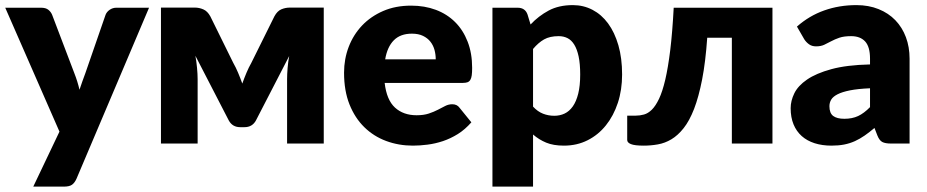

<svg xmlns="http://www.w3.org/2000/svg" viewBox="-24 -548 3539 733"><path d="M545 -518.5 268 134.5Q261 150 251 157.2Q241 164.5 219 164.5H103L203 -45.5L-4 -518.5H133Q151 -518.5 160.8 -510.5Q170.5 -502.5 175 -491.5L260 -268Q272 -237.5 279.5 -205.5Q285 -221.5 290.5 -237.5Q296 -253.5 302 -269L379 -491.5Q383.5 -503 395 -510.8Q406.5 -518.5 420 -518.5Z M1212 -519V0H1072V-245.5Q1072 -264.5 1074 -288.5Q1076 -312.5 1080 -334L953 -88Q939 -62.5 909.5 -62.5H893Q863.5 -62.5 849.5 -88L722 -335Q726 -313 728.2 -289Q730.5 -265 730.5 -245.5V0H590.5V-519H720.5Q736.5 -519 752.2 -512.2Q768 -505.5 779 -485.5L866.5 -308Q876.5 -290.5 885 -270.2Q893.5 -250 901 -229Q908.5 -250 917 -270.2Q925.5 -290.5 935.5 -308L1023.5 -485.5Q1034.5 -506 1050.2 -512.5Q1066 -519 1082 -519Z M1639.5 -321.5Q1639.5 -340 1634.8 -357.5Q1630 -375 1619.2 -388.8Q1608.5 -402.5 1591 -411Q1573.5 -419.5 1548.5 -419.5Q1504.5 -419.5 1479.5 -394.2Q1454.5 -369 1446.5 -321.5ZM1444.5 -231.5Q1452 -166.5 1484 -137.2Q1516 -108 1566.5 -108Q1593.5 -108 1613 -114.5Q1632.5 -121 1647.8 -129Q1663 -137 1675.8 -143.5Q1688.5 -150 1702.5 -150Q1721 -150 1730.5 -136.5L1775.5 -81Q1751.5 -53.5 1723.8 -36.2Q1696 -19 1666.8 -9.2Q1637.5 0.5 1608.2 4.2Q1579 8 1552.5 8Q1498 8 1450.2 -9.8Q1402.5 -27.5 1366.8 -62.5Q1331 -97.5 1310.2 -149.5Q1289.5 -201.5 1289.5 -270.5Q1289.5 -322.5 1307.2 -369Q1325 -415.5 1358.2 -450.5Q1391.5 -485.5 1438.8 -506Q1486 -526.5 1545.5 -526.5Q1597 -526.5 1639.8 -510.5Q1682.5 -494.5 1713.2 -464Q1744 -433.5 1761.2 -389.2Q1778.5 -345 1778.5 -289Q1778.5 -271.5 1777 -260.5Q1775.5 -249.5 1771.5 -243Q1767.5 -236.5 1760.8 -234Q1754 -231.5 1743.5 -231.5Z M2011 -141Q2028.5 -122 2049 -114Q2069.5 -106 2092 -106Q2113.5 -106 2131.5 -114.5Q2149.5 -123 2162.8 -141.8Q2176 -160.5 2183.5 -190.5Q2191 -220.5 2191 -263.5Q2191 -304.5 2185 -332.5Q2179 -360.5 2168.2 -377.8Q2157.5 -395 2142.5 -402.5Q2127.5 -410 2109 -410Q2075 -410 2053 -397.5Q2031 -385 2011 -361ZM2001.5 -454.5Q2032 -487 2070.8 -507.8Q2109.5 -528.5 2163 -528.5Q2203.5 -528.5 2238 -510.5Q2272.5 -492.5 2297.5 -458.5Q2322.5 -424.5 2336.8 -375.2Q2351 -326 2351 -263.5Q2351 -205 2334.8 -155.5Q2318.5 -106 2289.2 -69.5Q2260 -33 2219.2 -12.5Q2178.5 8 2129 8Q2088.5 8 2061 -3.5Q2033.5 -15 2011 -34.5V164.5H1856V-518.5H1952Q1981 -518.5 1990 -492.5Z M2925 0H2770V-404H2676Q2669.5 -311 2656.5 -244.5Q2643.5 -178 2625.8 -132.2Q2608 -86.5 2586 -58.8Q2564 -31 2539.2 -16.2Q2514.5 -1.5 2487.8 3.2Q2461 8 2433.5 8Q2399 8 2384.8 2.2Q2370.5 -3.5 2370.5 -13.5V-106.5H2403Q2419 -106.5 2434.5 -110.8Q2450 -115 2464.5 -129.2Q2479 -143.5 2492 -170.8Q2505 -198 2515.8 -243.8Q2526.5 -289.5 2534.8 -356.8Q2543 -424 2548 -518.5H2925Z M3297.5 -211Q3251 -209 3221 -203Q3191 -197 3173.5 -188Q3156 -179 3149.2 -167.5Q3142.5 -156 3142.5 -142.5Q3142.5 -116 3157 -105.2Q3171.5 -94.5 3199.5 -94.5Q3229.5 -94.5 3252 -105Q3274.5 -115.5 3297.5 -139ZM3018.5 -446.5Q3065.5 -488 3122.8 -508.2Q3180 -528.5 3245.5 -528.5Q3292.5 -528.5 3330.2 -513.2Q3368 -498 3394.2 -470.8Q3420.5 -443.5 3434.5 -406Q3448.5 -368.5 3448.5 -324V0H3377.5Q3355.5 0 3344.2 -6Q3333 -12 3325.5 -31L3314.5 -59.5Q3295 -43 3277 -30.5Q3259 -18 3239.8 -9.2Q3220.5 -0.5 3198.8 3.8Q3177 8 3150.5 8Q3115 8 3086 -1.2Q3057 -10.5 3036.8 -28.5Q3016.5 -46.5 3005.5 -73.2Q2994.5 -100 2994.5 -135Q2994.5 -163 3008.5 -191.8Q3022.5 -220.5 3057 -244.2Q3091.5 -268 3150 -284Q3208.5 -300 3297.5 -302V-324Q3297.5 -369.5 3278.8 -389.8Q3260 -410 3225.5 -410Q3198 -410 3180.5 -404Q3163 -398 3149.2 -390.5Q3135.5 -383 3122.5 -377Q3109.5 -371 3091.5 -371Q3075.5 -371 3064.5 -379Q3053.5 -387 3046.5 -398Z"/></svg>

Font: Lato 2
Style: Regular
Weight: 900
Designer: Lukasz Dziedzic with Adam Twardoch and Botio Nikoltchev
Foundry: tyPoland Lukasz Dziedzic
Version: Version 2.015; 2015-08-06; http://www.latofonts.com/